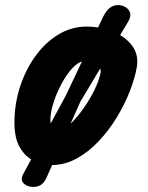

<svg xmlns="http://www.w3.org/2000/svg" viewBox="-20 -642 586 758"><path d="M486.5 -557.5 297 -240 164.5 57.5Q154.5 80 141.2 88Q128 96 112 96Q88 96 73.5 82Q59 68 72.5 43.5L239.5 -264L385.5 -572.5Q399 -600.5 413.8 -611.2Q428.5 -622 445.5 -622Q461.5 -622 475.2 -614Q489 -606 493.5 -591.5Q498 -577 486.5 -557.5ZM184 9.5Q146.5 9.5 113 -7Q79.5 -23.5 58.2 -60.2Q37 -97 37 -157.5Q37 -231.5 59.2 -299.8Q81.5 -368 120.5 -421.5Q159.5 -475 211 -506Q262.5 -537 321 -537Q379 -537 427.2 -517Q475.5 -497 502 -461Q528.5 -425 520 -376.5Q512.5 -332.5 492 -280.5Q471.5 -228.5 440.2 -177.2Q409 -126 369 -83.8Q329 -41.5 282.2 -16Q235.5 9.5 184 9.5ZM179 -170Q179 -149 185.8 -135.5Q192.5 -122 199.5 -122Q218 -122 240.2 -138.5Q262.5 -155 285 -182Q307.5 -209 327 -240.2Q346.5 -271.5 359.8 -301.8Q373 -332 377 -355Q380.5 -377 360.8 -389.2Q341 -401.5 318.5 -401.5Q294 -401.5 269.5 -376.8Q245 -352 224.5 -314.2Q204 -276.5 191.5 -237.5Q179 -198.5 179 -170Z"/></svg>

Font: Edu QLD Hand
Style: Regular
Weight: 400
Designer: Tina and Corey Anderson, Eben Sorkin
Foundry: Sorkin Type Co.
Version: Version 2.000